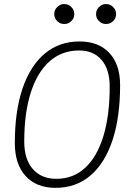

<svg xmlns="http://www.w3.org/2000/svg" viewBox="-20 -905 626 935"><path d="M250.5 9.8Q157.2 9.8 104.7 -47.9Q52.2 -105.5 52.2 -208Q52.2 -363.8 89.8 -474.4Q127.4 -585 198 -644Q268.6 -703.1 367.2 -703.1Q460.4 -703.1 512.7 -647Q564.9 -590.8 564.9 -490.7Q564.9 -333.5 527.6 -221.4Q490.2 -109.4 419.9 -49.8Q349.6 9.8 250.5 9.8ZM254.9 -34.2Q336.4 -34.2 394.5 -87.6Q452.6 -141.1 483.4 -241.7Q514.2 -342.3 514.2 -483.4Q514.2 -566.4 474.9 -612.8Q435.5 -659.2 365.2 -659.2Q281.2 -659.2 221.4 -606.2Q161.6 -553.2 129.9 -454.1Q98.1 -355 98.1 -215.3Q98.1 -129.9 139.6 -82Q181.2 -34.2 254.9 -34.2ZM293 -788.1Q272.9 -788.1 258.5 -802.2Q244.1 -816.4 244.1 -836.4Q244.1 -856.4 258.5 -870.8Q272.9 -885.3 293 -885.3Q313 -885.3 327.4 -870.8Q341.8 -856.4 341.8 -836.4Q341.8 -816.4 327.4 -802.2Q313 -788.1 293 -788.1ZM496.6 -788.1Q476.6 -788.1 462.2 -802.2Q447.8 -816.4 447.8 -836.4Q447.8 -856.4 462.2 -870.8Q476.6 -885.3 496.6 -885.3Q516.6 -885.3 531 -870.8Q545.4 -856.4 545.4 -836.4Q545.4 -816.4 531 -802.2Q516.6 -788.1 496.6 -788.1Z"/></svg>

Font: Cascadia Mono ExtraLight
Style: Italic
Weight: 200
Italic angle: -10°
Monospace: yes
Designer: Aaron Bell
Foundry: Saja Typeworks
Version: Version 2404.023; ttfautohint (v1.8.4)